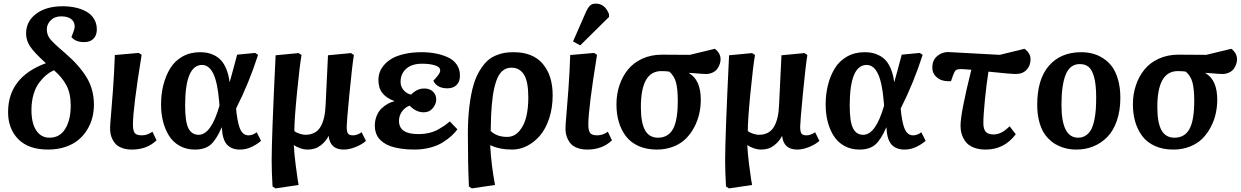

<svg xmlns="http://www.w3.org/2000/svg" viewBox="-20 -817 6894 1067"><path d="M24.9 -193.8Q24.9 -388.2 234.9 -465.8Q169.9 -524.9 147.5 -558.6Q125 -592.3 125 -630.9Q125 -698.2 180.7 -740.2Q236.3 -782.2 328.1 -782.2Q364.7 -782.2 397.2 -775.4Q429.7 -768.6 457.5 -753.9Q485.4 -739.3 501.7 -713.4Q518.1 -687.5 518.1 -652.8Q518.1 -622.1 500.2 -602.5Q482.4 -583 446.8 -583Q400.4 -583 377 -610.8Q378.9 -616.2 382.8 -626.5Q386.7 -636.7 388.2 -640.6Q389.6 -644.5 391.6 -650.9Q393.6 -657.2 394.3 -661.4Q395 -665.5 395 -669.9Q395 -695.8 375.7 -710.9Q356.4 -726.1 319.8 -726.1Q283.7 -726.1 262 -704.3Q240.2 -682.6 240.2 -653.8Q240.2 -623.5 258.5 -600.3Q276.9 -577.1 342.8 -521Q421.9 -452.6 461.9 -386Q502 -319.3 502 -234.9Q502 -197.3 492.7 -161.9Q483.4 -126.5 463.4 -94.2Q443.4 -62 414.1 -38.1Q384.8 -14.2 341.8 0Q298.8 14.2 247.1 14.2Q138.7 14.2 81.8 -43.5Q24.9 -101.1 24.9 -193.8ZM373 -230Q373 -297.9 349.1 -342.8Q325.2 -387.7 279.8 -426.8Q258.3 -417 239 -401.4Q219.7 -385.7 199.5 -360.1Q179.2 -334.5 167 -294.4Q154.8 -254.4 154.8 -206.1Q154.8 -131.8 181.6 -91.8Q208.5 -51.8 254.9 -51.8Q313 -51.8 343 -101.6Q373 -151.4 373 -230Z M751 -522.9 767.1 -512.2Q718.8 -215.8 718.8 -124Q718.8 -92.8 728 -78.9Q737.3 -64.9 769 -64.9Q798.3 -64.9 827.1 -85L850.1 -37.1Q796.4 14.2 712.9 14.2Q683.6 14.2 661.1 6.3Q638.7 -1.5 626 -13.4Q613.3 -25.4 605.2 -42Q597.2 -58.6 594.5 -73.5Q591.8 -88.4 591.8 -105Q591.8 -123 596.7 -176.5Q601.6 -230 608.2 -321.8Q614.7 -413.6 618.2 -511.2Z M1063 14.2Q1015.6 14.2 978.8 -6.3Q941.9 -26.9 919.7 -62Q897.5 -97.2 886.2 -141.4Q875 -185.5 875 -235.8Q875 -293.5 887.7 -344.2Q900.4 -395 925.5 -436.5Q950.7 -478 993.4 -502.4Q1036.1 -526.9 1091.8 -526.9Q1113.8 -526.9 1132.8 -523.2Q1151.9 -519.5 1172.9 -508.8Q1193.8 -498 1209.7 -480.5Q1225.6 -462.9 1238 -432.6Q1250.5 -402.3 1255.9 -361.8H1256.8Q1264.2 -386.7 1277.6 -437.5Q1291 -488.3 1297.9 -513.2L1397.9 -522.9L1414.1 -512.2Q1364.7 -357.4 1292 -213.9L1294.9 -185.1Q1304.2 -115.7 1319.3 -90.3Q1334.5 -64.9 1360.8 -64.9Q1384.8 -64.9 1406.7 -82L1430.7 -34.2Q1408.7 -15.1 1378.2 -0.5Q1347.7 14.2 1314 14.2Q1266.1 14.2 1241 -13.9Q1215.8 -42 1212.9 -108.9H1211.9Q1183.1 -42 1151.4 -13.9Q1119.6 14.2 1063 14.2ZM1084 -67.9Q1153.3 -67.9 1199.7 -230L1197.8 -253.9Q1189 -359.4 1165.3 -407.7Q1141.6 -456.1 1103 -456.1Q1008.8 -456.1 1008.8 -230Q1008.8 -140.6 1027.1 -104.2Q1045.4 -67.9 1084 -67.9Z M1890.6 14.2Q1814.5 14.2 1806.6 -61H1805.7Q1792 -32.7 1762.5 -9.3Q1732.9 14.2 1690.4 14.2Q1670.4 14.2 1649.4 7.1Q1628.4 0 1614.7 -9.8H1612.8Q1615.7 40 1622.6 95.2Q1629.4 150.4 1634.3 180.7L1639.6 210.9L1510.7 230L1494.6 219.2Q1489.7 137.2 1489.7 74.2Q1489.7 -58.1 1511.7 -509.8L1639.6 -522L1655.8 -511.2Q1645.5 -454.6 1630.6 -302.7Q1615.7 -150.9 1615.7 -88.9Q1627 -79.6 1645.8 -73.7Q1664.6 -67.9 1676.8 -67.9Q1733.9 -67.9 1760.3 -110.8Q1786.6 -153.8 1789.6 -234.9L1802.7 -509.8L1930.7 -522L1946.8 -511.2Q1937.5 -456.5 1922.1 -297.6Q1906.7 -138.7 1906.7 -113.8Q1906.7 -84.5 1914.1 -74.7Q1921.4 -64.9 1941.4 -64.9Q1964.8 -64.9 1989.7 -82L2013.7 -34.2Q1991.7 -14.2 1956.3 0Q1920.9 14.2 1890.6 14.2Z M2282.2 14.2Q2240.2 14.2 2206.3 8.8Q2172.4 3.4 2149.9 -4.6Q2127.4 -12.7 2110.8 -24.7Q2094.2 -36.6 2085.2 -48.1Q2076.2 -59.6 2071 -73.5Q2065.9 -87.4 2064.5 -97.4Q2063 -107.4 2063 -118.2Q2063 -149.4 2074 -175Q2085 -200.7 2102.3 -216.3Q2119.6 -231.9 2137 -241.2Q2154.3 -250.5 2170.4 -253.9V-255.9Q2127 -272 2105 -300Q2083 -328.1 2083 -373Q2083 -395 2090.3 -415.8Q2097.7 -436.5 2115.5 -457Q2133.3 -477.5 2159.9 -492.7Q2186.5 -507.8 2228.5 -517.3Q2270.5 -526.9 2322.3 -526.9Q2363.3 -526.9 2399.2 -520.3Q2435.1 -513.7 2467 -499.5Q2499 -485.4 2517.6 -459.2Q2536.1 -433.1 2536.1 -397Q2536.1 -362.8 2517.3 -344.5Q2498.5 -326.2 2466.3 -326.2Q2408.7 -326.2 2388.2 -368.2Q2409.2 -390.6 2417.7 -403.1Q2426.3 -415.5 2426.3 -425.8Q2426.3 -444.8 2397.2 -453.9Q2368.2 -462.9 2326.2 -462.9Q2268.1 -462.9 2237.1 -434.8Q2206.1 -406.7 2206.1 -361.8Q2206.1 -335 2223.6 -315.4Q2241.2 -295.9 2264.2 -291Q2297.4 -325.2 2337.4 -325.2Q2368.7 -325.2 2386.5 -307.6Q2404.3 -290 2404.3 -264.2Q2404.3 -239.7 2385.5 -216.3Q2366.7 -192.9 2335 -192.9Q2292 -192.9 2256.3 -230Q2230.5 -220.7 2213.9 -197.3Q2197.3 -173.8 2197.3 -145Q2197.3 -71.8 2303.2 -71.8Q2336.4 -71.8 2365.5 -78.6Q2394.5 -85.4 2418.5 -99.4Q2442.4 -113.3 2452.4 -120.4Q2462.4 -127.4 2480 -142.1L2522 -98.1Q2507.3 -78.6 2488.3 -61.3Q2469.2 -43.9 2440.2 -25.6Q2411.1 -7.3 2370.1 3.4Q2329.1 14.2 2282.2 14.2Z M2827.1 14.2Q2755.4 14.2 2706.1 -9.8H2704.1Q2710 100.6 2731 210.9L2602.1 230L2585.9 219.2Q2580.1 93.3 2580.1 -73.2Q2580.1 -159.7 2588.9 -229.2Q2597.7 -298.8 2611.6 -345.5Q2625.5 -392.1 2646.7 -426.3Q2668 -460.4 2689 -479.5Q2710 -498.5 2737.3 -509.5Q2764.6 -520.5 2786.4 -523.7Q2808.1 -526.9 2835 -526.9Q2941.4 -526.9 2996.3 -462.2Q3051.3 -397.5 3051.3 -288.1Q3051.3 -216.8 3031.7 -158.2Q3012.2 -99.6 2980.2 -62.7Q2948.2 -25.9 2908.7 -5.9Q2869.1 14.2 2827.1 14.2ZM2822.3 -440.9Q2792.5 -440.9 2771.5 -422.4Q2750.5 -403.8 2737.8 -366.7Q2725.1 -329.6 2718.5 -282.5Q2711.9 -235.4 2709 -170.9Q2707 -119.1 2707 -88.9Q2741.2 -56.2 2797.9 -56.2Q2838.4 -56.2 2866 -88.6Q2893.6 -121.1 2904.8 -168.7Q2916 -216.3 2916 -274.9Q2916 -364.7 2891.6 -402.8Q2867.2 -440.9 2822.3 -440.9Z M3237.8 -753.9Q3248 -775.9 3259.5 -786.4Q3271 -796.9 3290.5 -796.9Q3342.3 -796.9 3364.7 -737.8V-723.1L3204.6 -564.9L3164.6 -586.9ZM3281.7 -522.9 3297.9 -512.2Q3249.5 -215.8 3249.5 -124Q3249.5 -92.8 3258.8 -78.9Q3268.1 -64.9 3299.8 -64.9Q3329.1 -64.9 3357.9 -85L3380.9 -37.1Q3327.1 14.2 3243.7 14.2Q3214.4 14.2 3191.9 6.3Q3169.4 -1.5 3156.7 -13.4Q3144 -25.4 3136 -42Q3127.9 -58.6 3125.2 -73.5Q3122.6 -88.4 3122.6 -105Q3122.6 -123 3127.4 -176.5Q3132.3 -230 3138.9 -321.8Q3145.5 -413.6 3148.9 -511.2Z M3952.6 -545.9Q3984.4 -521.5 3984.4 -487.8Q3984.4 -475.1 3980.2 -461.9Q3976.1 -448.7 3967 -435.5Q3958 -422.4 3940.9 -414.1Q3923.8 -405.8 3901.4 -405.8Q3893.6 -405.8 3877.9 -407Q3862.3 -408.2 3841.6 -409.9Q3820.8 -411.6 3809.6 -412.1V-410.2Q3874.5 -372.1 3874.5 -263.2Q3874.5 -223.6 3866 -185.3Q3857.4 -147 3838.4 -110.6Q3819.3 -74.2 3791.7 -46.6Q3764.2 -19 3722.4 -2.4Q3680.7 14.2 3630.4 14.2Q3572.8 14.2 3528.6 -5.6Q3484.4 -25.4 3458 -60.5Q3431.6 -95.7 3418.7 -139.9Q3405.8 -184.1 3405.8 -236.8Q3405.8 -293.5 3422.4 -343Q3439 -392.6 3470 -430.7Q3501 -468.8 3549.8 -491Q3598.6 -513.2 3658.7 -513.2L3813.5 -512.2ZM3746.6 -256.8Q3746.6 -319.3 3737.3 -356.9Q3728 -394.5 3699.7 -418.9Q3685.1 -421.9 3654.8 -421.9Q3541.5 -421.9 3541.5 -222.2Q3541.5 -134.8 3564.7 -93.3Q3587.9 -51.8 3636.7 -51.8Q3692.9 -51.8 3719.7 -99.4Q3746.6 -147 3746.6 -256.8Z M4410.6 14.2Q4334.5 14.2 4326.7 -61H4325.7Q4312 -32.7 4282.5 -9.3Q4252.9 14.2 4210.4 14.2Q4190.4 14.2 4169.4 7.1Q4148.4 0 4134.8 -9.8H4132.8Q4135.7 40 4142.6 95.2Q4149.4 150.4 4154.3 180.7L4159.7 210.9L4030.8 230L4014.6 219.2Q4009.8 137.2 4009.8 74.2Q4009.8 -58.1 4031.7 -509.8L4159.7 -522L4175.8 -511.2Q4165.5 -454.6 4150.6 -302.7Q4135.7 -150.9 4135.7 -88.9Q4147 -79.6 4165.8 -73.7Q4184.6 -67.9 4196.8 -67.9Q4253.9 -67.9 4280.3 -110.8Q4306.6 -153.8 4309.6 -234.9L4322.8 -509.8L4450.7 -522L4466.8 -511.2Q4457.5 -456.5 4442.1 -297.6Q4426.8 -138.7 4426.8 -113.8Q4426.8 -84.5 4434.1 -74.7Q4441.4 -64.9 4461.4 -64.9Q4484.9 -64.9 4509.8 -82L4533.7 -34.2Q4511.7 -14.2 4476.3 0Q4440.9 14.2 4410.6 14.2Z M4756.3 14.2Q4709 14.2 4672.1 -6.3Q4635.3 -26.9 4613 -62Q4590.8 -97.2 4579.6 -141.4Q4568.4 -185.5 4568.4 -235.8Q4568.4 -293.5 4581.1 -344.2Q4593.8 -395 4618.9 -436.5Q4644 -478 4686.8 -502.4Q4729.5 -526.9 4785.2 -526.9Q4807.1 -526.9 4826.2 -523.2Q4845.2 -519.5 4866.2 -508.8Q4887.2 -498 4903.1 -480.5Q4918.9 -462.9 4931.4 -432.6Q4943.8 -402.3 4949.2 -361.8H4950.2Q4957.5 -386.7 4970.9 -437.5Q4984.4 -488.3 4991.2 -513.2L5091.3 -522.9L5107.4 -512.2Q5058.1 -357.4 4985.4 -213.9L4988.3 -185.1Q4997.6 -115.7 5012.7 -90.3Q5027.8 -64.9 5054.2 -64.9Q5078.1 -64.9 5100.1 -82L5124 -34.2Q5102.1 -15.1 5071.5 -0.5Q5041 14.2 5007.3 14.2Q4959.5 14.2 4934.3 -13.9Q4909.2 -42 4906.2 -108.9H4905.3Q4876.5 -42 4844.7 -13.9Q4813 14.2 4756.3 14.2ZM4777.3 -67.9Q4846.7 -67.9 4893.1 -230L4891.1 -253.9Q4882.3 -359.4 4858.6 -407.7Q4835 -456.1 4796.4 -456.1Q4702.1 -456.1 4702.1 -230Q4702.1 -140.6 4720.5 -104.2Q4738.8 -67.9 4777.3 -67.9Z M5444.8 -132.8Q5444.8 -99.1 5458.3 -84.5Q5471.7 -69.8 5500 -69.8Q5521.5 -69.8 5542.2 -79.1Q5563 -88.4 5590.8 -115.2L5625 -70.8Q5560.5 14.2 5458 14.2Q5418 14.2 5388.9 2Q5359.9 -10.3 5345.2 -30.8Q5330.6 -51.3 5324.2 -72.8Q5317.9 -94.2 5317.9 -118.2Q5317.9 -189 5377.9 -429.2Q5333.5 -433.1 5320.8 -433.1Q5300.3 -433.1 5292.7 -427.5Q5285.2 -421.9 5276.9 -399.9L5265.1 -366.2Q5242.2 -364.3 5219.7 -369.6Q5197.3 -375 5179.2 -393.8Q5161.1 -412.6 5161.1 -441.9Q5161.1 -482.4 5188 -505.1Q5214.8 -527.8 5249 -527.8L5536.1 -512.2L5673.8 -545.9Q5707 -521 5707 -487.8Q5707 -452.1 5685.1 -429Q5663.1 -405.8 5626 -405.8Q5596.2 -405.8 5473.1 -418.9Q5461.9 -349.1 5453.4 -262Q5444.8 -174.8 5444.8 -132.8Z M5744.1 -234.9Q5744.1 -376.5 5809.3 -451.7Q5874.5 -526.9 5988.8 -526.9Q6021 -526.9 6050.5 -519.5Q6080.1 -512.2 6109.1 -493.9Q6138.2 -475.6 6159.2 -447.8Q6180.2 -419.9 6193.1 -375.2Q6206.1 -330.6 6206.1 -273.9Q6206.1 -201.7 6186.5 -145.5Q6167 -89.4 6133.1 -55.2Q6099.1 -21 6055.7 -3.4Q6012.2 14.2 5961.9 14.2Q5943.4 14.2 5925 11.7Q5906.7 9.3 5884.8 2Q5862.8 -5.4 5843.5 -16.8Q5824.2 -28.3 5805.4 -47.6Q5786.6 -66.9 5773.4 -92.3Q5760.3 -117.7 5752.2 -154.3Q5744.1 -190.9 5744.1 -234.9ZM5971.2 -51.8Q5996.6 -51.8 6015.4 -64.9Q6034.2 -78.1 6044.7 -98.6Q6055.2 -119.1 6061.5 -150.1Q6067.9 -181.2 6069.8 -210Q6071.8 -238.8 6071.8 -274.9Q6071.8 -344.7 6060.8 -386.5Q6049.8 -428.2 6030.5 -444.6Q6011.2 -460.9 5981 -460.9Q5926.3 -460.9 5902.6 -402.8Q5878.9 -344.7 5878.9 -233.9Q5878.9 -51.8 5971.2 -51.8Z M6822.8 -545.9Q6854.5 -521.5 6854.5 -487.8Q6854.5 -475.1 6850.3 -461.9Q6846.2 -448.7 6837.2 -435.5Q6828.1 -422.4 6811 -414.1Q6793.9 -405.8 6771.5 -405.8Q6763.7 -405.8 6748 -407Q6732.4 -408.2 6711.7 -409.9Q6690.9 -411.6 6679.7 -412.1V-410.2Q6744.6 -372.1 6744.6 -263.2Q6744.6 -223.6 6736.1 -185.3Q6727.5 -147 6708.5 -110.6Q6689.5 -74.2 6661.9 -46.6Q6634.3 -19 6592.5 -2.4Q6550.8 14.2 6500.5 14.2Q6442.9 14.2 6398.7 -5.6Q6354.5 -25.4 6328.1 -60.5Q6301.8 -95.7 6288.8 -139.9Q6275.9 -184.1 6275.9 -236.8Q6275.9 -293.5 6292.5 -343Q6309.1 -392.6 6340.1 -430.7Q6371.1 -468.8 6419.9 -491Q6468.8 -513.2 6528.8 -513.2L6683.6 -512.2ZM6616.7 -256.8Q6616.7 -319.3 6607.4 -356.9Q6598.1 -394.5 6569.8 -418.9Q6555.2 -421.9 6524.9 -421.9Q6411.6 -421.9 6411.6 -222.2Q6411.6 -134.8 6434.8 -93.3Q6458 -51.8 6506.8 -51.8Q6563 -51.8 6589.8 -99.4Q6616.7 -147 6616.7 -256.8Z"/></svg>

Font: Literata Book
Style: Bold Italic
Weight: 700
Italic angle: -3°
Designer: Latin by Veronika Burian and Jose Scaglione. Greek by Irene Vlachou. Cyrillic by Vera Evstafieva
Foundry: TypeTogether
Version: Version 1.003;PS 001.003;hotconv 1.0.88;makeotf.lib2.5.64775